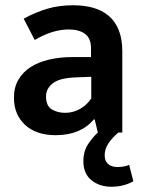

<svg xmlns="http://www.w3.org/2000/svg" viewBox="-20 -504 543 730"><path d="M430 0Q406 20 392 41.5Q378 63 378 86Q378 108 391 119.5Q404 131 426 131Q452 131 471 123L487 185Q470 195 449 200.5Q428 206 404 206Q358 206 327.5 181Q297 156 297 109Q297 71 315 44Q333 17 352 0L340 -50H337Q286 10 192 10Q117 10 75 -29.5Q33 -69 33 -132Q33 -172 50 -201Q67 -230 96.5 -249Q126 -268 167 -277.5Q208 -287 256 -287H326V-320Q326 -359 303 -375.5Q280 -392 241 -392Q213 -392 181.5 -383Q150 -374 112 -352L70 -433Q114 -457 159 -470.5Q204 -484 258 -484Q300 -484 334 -474.5Q368 -465 393 -444Q418 -423 431.5 -389.5Q445 -356 445 -308V0ZM327 -212 273 -210Q207 -208 181 -187.5Q155 -167 155 -138Q155 -101 177 -88Q199 -75 228 -75Q257 -75 283.5 -89.5Q310 -104 327 -130Z"/></svg>

Font: Mukta Malar SemiBold
Style: Regular
Weight: 600
Designer: Aadarsh Rajan, Girish Dalvi, Yashodeep Gholap
Foundry: Ek Type
Version: Version 2.538;PS 1.000;hotconv 16.6.51;makeotf.lib2.5.65220;